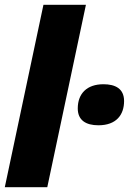

<svg xmlns="http://www.w3.org/2000/svg" viewBox="-21 -780 537 800"><path d="M-1 0H176L337 -760H160ZM389 -258C464 -258 496 -302 496 -359C496 -411 459 -429 410 -429C341 -429 303 -390 303 -328C303 -279 337 -258 389 -258Z"/></svg>

Font: Noto Sans UI SemiCondensed Black
Style: Italic
Weight: 900
Width: 4
Italic angle: -372°
Designer: Monotype Design Team
Foundry: Monotype Imaging Inc.
Version: Version 1.901